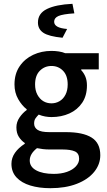

<svg xmlns="http://www.w3.org/2000/svg" viewBox="-20 -770 560 1007"><path d="M244 217Q185 217 139 203Q93 189 66.5 160.5Q40 132 40 89Q40 58 58.5 31.5Q77 5 110 -16V-20Q92 -32 79 -52Q66 -72 66 -102Q66 -130 82.5 -154Q99 -178 120 -193V-197Q95 -216 75.5 -250Q56 -284 56 -327Q56 -383 83 -422.5Q110 -462 154 -482.5Q198 -503 250 -503Q270 -503 289 -500Q308 -497 322 -491H498V-406H406V-402Q420 -387 428 -367.5Q436 -348 436 -322Q436 -268 411 -231Q386 -194 344 -175Q302 -156 250 -156Q234 -156 217 -159Q200 -162 183 -169Q173 -159 166 -149Q159 -139 159 -122Q159 -101 177 -89Q195 -77 239 -77H326Q415 -77 460.5 -48.5Q506 -20 506 44Q506 92 474 131.5Q442 171 383 194Q324 217 244 217ZM250 -228Q273 -228 292.5 -239.5Q312 -251 323.5 -273.5Q335 -296 335 -327Q335 -374 310.5 -399Q286 -424 250 -424Q214 -424 189 -399Q164 -374 164 -327Q164 -296 176 -273.5Q188 -251 207 -239.5Q226 -228 250 -228ZM262 142Q301 142 331 131.5Q361 121 378 102.5Q395 84 395 63Q395 34 372.5 24Q350 14 308 14H241Q221 14 205 12Q189 10 174 7Q155 22 145.5 38Q136 54 136 72Q136 105 170 123.5Q204 142 262 142ZM308 -572Q236 -579 207.5 -598Q179 -617 179 -652Q179 -700 226.5 -723Q274 -746 360 -750L370 -700Q309 -696 286.5 -686Q264 -676 264 -656Q264 -640 280.5 -630.5Q297 -621 332 -618Z"/></svg>

Font: Source Sans 3 SemiBold
Style: Regular
Weight: 600
Designer: Paul D. Hunt
Foundry: Adobe
Version: Version 3.046;hotconv 1.0.118;makeotfexe 2.5.65603